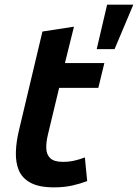

<svg xmlns="http://www.w3.org/2000/svg" viewBox="-20 -796 595 828"><path d="M213 12Q148 12 111.5 -8Q75 -28 61 -62Q47 -96 48.5 -141Q50 -186 62 -235L163 -660L299 -681L260 -524H430L404 -417H235L187 -217Q179 -185 179.5 -157.5Q180 -130 196.5 -114Q213 -98 251 -98Q277 -98 299.5 -103Q322 -108 346 -117L356 -15Q327 -4 292 4Q257 12 213 12ZM397 -584 442 -776H555L474 -584Z"/></svg>

Font: Ubuntu Sans
Style: Bold Italic
Weight: 700
Italic angle: -13.5°
Designer: Dalton Maag Ltd
Foundry: Dalton Maag Ltd
Version: Version 1.006